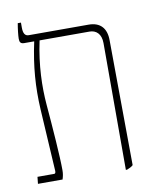

<svg xmlns="http://www.w3.org/2000/svg" viewBox="-76 -704 605 768"><g transform="rotate(-10 226.0 -320.5)"><path d="M17 0H117C121 -13 123 -22 123 -37C123 -92 114 -211 106 -306C100 -379 102 -466 123 -564H326C352 -564 373 -547 373 -509V6H378C388 2 397 -2 403 -8L399 -516C399 -565 374 -592 327 -592H84C69 -592 62 -603 62 -627V-647H49C45 -625 42 -597 42 -585C42 -571 46 -564 61 -564H101V-563C80 -466 74 -383 79 -292L94 -39C94 -33 93 -28 88 -28H20Z"/></g></svg>

Font: Noto Serif Hebrew Condensed Thin
Style: Regular
Weight: 100
Width: 3
Designer: Monotype Design Team
Foundry: Monotype Imaging Inc.
Version: Version 2.004